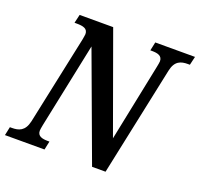

<svg xmlns="http://www.w3.org/2000/svg" viewBox="-143 -852 1031 990"><g transform="rotate(20 372.5 -357.0)"><path d="M-19 0H198L208 -47H200C168 -47 142 -53 142 -83C142 -89 144 -100 147 -116L244 -582L459 0H533L660 -601C672 -658 705 -667 742 -667H753L764 -714H546L536 -667H545C576 -667 602 -661 602 -631C602 -624 599 -611 597 -600L510 -175L315 -714H131L120 -667H132C168 -667 193 -661 193 -631C193 -624 190 -613 188 -599L85 -113C72 -56 39 -47 2 -47H-9Z"/></g></svg>

Font: Noto Serif Condensed SemiBold
Style: Italic
Weight: 600
Width: 3
Italic angle: -12°
Designer: Monotype Design Team
Foundry: Monotype Imaging Inc.
Version: Version 2.014